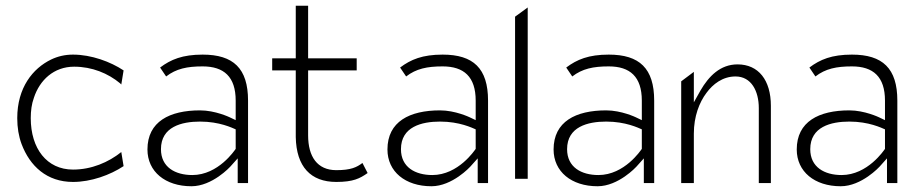

<svg xmlns="http://www.w3.org/2000/svg" viewBox="-20 -652 3194 668"><path d="M40 -241C40 -208 45 -178 55 -151C84 -74 143 -19 234 -19C297 -19 363 -43 410 -74L402 -123C357 -87 298 -62 234 -62C143 -62 87 -135 87 -241C87 -266 90 -290 98 -312C118 -373 167 -420 238 -420C300 -420 356 -397 398 -362L402 -358L410 -407C365 -437 298 -462 234 -462C206 -462 181 -456 158 -445C94 -414 40 -347 40 -241Z M493 -132C493 -55 555 -4 646 -4C719 -4 781 -72 781 -72L807 -101V-15H843V-302C843 -414 792 -462 685 -462C615 -462 574 -445 537 -417L558 -386C593 -413 631 -421 685 -421C759 -421 800 -385 800 -302V-234L779 -244C779 -244 729 -268 676 -268C570 -268 493 -229 493 -132ZM540 -133C540 -211 612 -229 676 -229C744 -229 788 -207 800 -202V-134C797 -130 740 -43 649 -43C590 -43 540 -70 540 -133Z M927 -407H1009V-175C1011 -72 1061 -19 1150 -19C1209 -19 1232 -31 1259 -50L1241 -85C1221 -70 1201 -60 1150 -60C1084 -60 1052 -107 1052 -181V-407H1221V-449H1052V-632H1009V-449H927Z M1328 -132C1328 -55 1390 -4 1481 -4C1554 -4 1616 -72 1616 -72L1642 -101V-15H1678V-302C1678 -414 1627 -462 1520 -462C1450 -462 1409 -445 1372 -417L1393 -386C1428 -413 1466 -421 1520 -421C1594 -421 1635 -385 1635 -302V-234L1614 -244C1614 -244 1564 -268 1511 -268C1405 -268 1328 -229 1328 -132ZM1375 -133C1375 -211 1447 -229 1511 -229C1579 -229 1623 -207 1635 -202V-134C1632 -130 1575 -43 1484 -43C1425 -43 1375 -70 1375 -133Z M1772 -30H1816V-626L1772 -594Z M1906 -132C1906 -55 1968 -4 2059 -4C2132 -4 2194 -72 2194 -72L2220 -101V-15H2256V-302C2256 -414 2205 -462 2098 -462C2028 -462 1987 -445 1950 -417L1971 -386C2006 -413 2044 -421 2098 -421C2172 -421 2213 -385 2213 -302V-234L2192 -244C2192 -244 2142 -268 2089 -268C1983 -268 1906 -229 1906 -132ZM1953 -133C1953 -211 2025 -229 2089 -229C2157 -229 2201 -207 2213 -202V-134C2210 -130 2153 -43 2062 -43C2003 -43 1953 -70 1953 -133Z M2350 -15H2394V-187C2394 -247 2413 -296 2438 -329C2460 -359 2494 -386 2539 -386C2594 -386 2620 -335 2620 -276V-15H2662V-284C2662 -373 2619 -428 2546 -428C2486 -428 2446 -387 2417 -337L2394 -296V-402L2350 -369Z M2752 -132C2752 -55 2814 -4 2905 -4C2978 -4 3040 -72 3040 -72L3066 -101V-15H3102V-302C3102 -414 3051 -462 2944 -462C2874 -462 2833 -445 2796 -417L2817 -386C2852 -413 2890 -421 2944 -421C3018 -421 3059 -385 3059 -302V-234L3038 -244C3038 -244 2988 -268 2935 -268C2829 -268 2752 -229 2752 -132ZM2799 -133C2799 -211 2871 -229 2935 -229C3003 -229 3047 -207 3059 -202V-134C3056 -130 2999 -43 2908 -43C2849 -43 2799 -70 2799 -133Z"/></svg>

Font: Charger Sport
Style: HLNrw
Weight: 100
Designer: Jasper
Foundry: Cannot Into Space Fonts
Version: Version 1.1